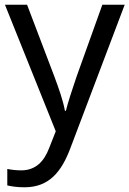

<svg xmlns="http://www.w3.org/2000/svg" viewBox="-20 -556 550 816"><path d="M1 -536 217 2 189 73C167 131 131 168 70 168C47 168 25 165 11 162V232C28 236 52 240 84 240C188 240 241 175 279 74L510 -536H415L306 -232C287 -177 268 -118 260 -85H256C248 -129 231 -177 211 -231L95 -536Z"/></svg>

Font: Noto Sans Arabic
Style: Regular
Weight: 400
Designer: Monotype Design Team, Nadine Chahine, Nizar Qandah and Khaled Hosny
Foundry: Monotype Imaging Inc.
Version: Version 2.012